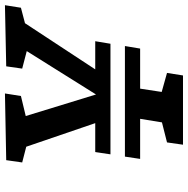

<svg xmlns="http://www.w3.org/2000/svg" viewBox="-12 -730 742 757"><g transform="rotate(-90 358.5 -351.0)"><path d="M129 -286 138 -346H252L159 -618L97 -634L106 -697L369 -702L359 -639L280 -620L365 -343L536 -616L467 -634L476 -697L717 -702L707 -639L646 -623L464 -346H575L565 -286ZM167 0 176 -63 255 -83 269 -169H111L120 -229H556L546 -169H388L375 -84L450 -63L440 0Z"/></g></svg>

Font: Bitter SemiBold
Style: Italic
Weight: 600
Italic angle: -9°
Designer: Sol Matas, and Bitter project Authors
Foundry: Sol Matas
Version: Version 2.001